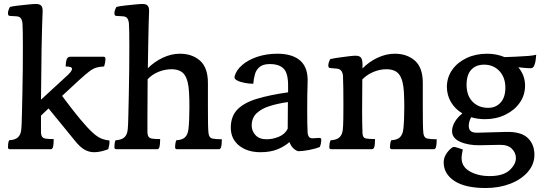

<svg xmlns="http://www.w3.org/2000/svg" viewBox="-20 -830 2735 965"><path d="M454 -65Q427 -65 404.5 -78Q382 -91 358 -121L224 -285L186 -249V-170Q186 -151 191.5 -143Q197 -135 211 -133Q227 -131 250 -131Q250 -104 246 -90Q243 -80 235 -80H30Q20 -80 20 -90Q20 -94 21 -106.5Q22 -119 26 -125Q58 -127 71.5 -141Q85 -155 87 -180Q89 -199 90 -247Q91 -295 92.5 -357.5Q94 -420 94.5 -485Q95 -550 95 -603Q95 -641 94.5 -669.5Q94 -698 93 -710Q92 -727 85.5 -737Q79 -747 63 -748L30 -750Q20 -750 20 -763Q20 -777 30 -795Q45 -799 71.5 -802Q98 -805 123.5 -807.5Q149 -810 161 -810Q181 -810 188.5 -800Q196 -790 194 -765Q193 -743 191.5 -695.5Q190 -648 189 -586Q188 -524 187.5 -456.5Q187 -389 186 -329L324 -456Q342 -474 342 -484Q342 -496 310 -496Q310 -504 311.5 -515.5Q313 -527 316 -534Q321 -545 335 -545H500Q510 -545 510 -533Q510 -526 508 -515Q506 -504 503 -496Q480 -495 463.5 -490Q447 -485 427.5 -470Q408 -455 374 -424L292 -348Q347 -274 383.5 -230.5Q420 -187 444.5 -164.5Q469 -142 488.5 -134Q508 -126 530 -124Q531 -111 529 -101Q527 -91 524 -80Q484 -65 454 -65Z M565 -80Q555 -80 555 -90Q555 -94 556 -106.5Q557 -119 561 -125Q593 -127 606.5 -141Q620 -155 622 -180Q624 -199 625 -247Q626 -295 627.5 -357.5Q629 -420 629.5 -485Q630 -550 630 -603Q630 -641 629.5 -669.5Q629 -698 628 -710Q627 -727 620.5 -737Q614 -747 598 -748L565 -750Q555 -750 555 -763Q555 -777 565 -795Q580 -799 606.5 -802Q633 -805 658.5 -807.5Q684 -810 696 -810Q716 -810 723.5 -800Q731 -790 729 -765Q728 -745 727 -703Q726 -661 725 -604.5Q724 -548 723 -487Q756 -520 798.5 -540Q841 -560 884 -560Q946 -560 985.5 -525Q1025 -490 1025 -413V-292Q1025 -244 1025.5 -210.5Q1026 -177 1028 -160Q1031 -138 1046 -134Q1064 -130 1095 -130Q1095 -104 1091 -90Q1088 -80 1080 -80H870Q860 -80 860 -90Q860 -94 861 -104.5Q862 -115 866 -125Q898 -127 911 -141Q924 -155 927 -180Q932 -222 932 -292Q932 -312 931.5 -331Q931 -350 930 -367Q927 -426 907.5 -454Q888 -482 842 -482Q810 -482 778 -469.5Q746 -457 722 -432Q722 -380 721.5 -331.5Q721 -283 721 -243V-170Q721 -151 726.5 -143Q732 -135 746 -133Q762 -131 785 -131Q785 -104 781 -90Q778 -80 770 -80Z M1479 -70Q1467 -73 1454.5 -84.5Q1442 -96 1435 -116Q1410 -94 1374.5 -79.5Q1339 -65 1289 -65Q1223 -65 1181.5 -98.5Q1140 -132 1140 -188Q1140 -246 1173.5 -280Q1207 -314 1271.5 -333.5Q1336 -353 1428 -366V-395Q1429 -460 1406.5 -484Q1384 -508 1336 -508Q1303 -508 1285.5 -494Q1268 -480 1261.5 -457.5Q1255 -435 1253 -409Q1232 -409 1209 -413.5Q1186 -418 1171 -426Q1156 -434 1159 -446Q1167 -477 1197 -503Q1227 -529 1273 -544.5Q1319 -560 1374 -560Q1451 -560 1490.5 -524Q1530 -488 1526 -412Q1525 -395 1524.5 -355.5Q1524 -316 1524 -275Q1524 -241 1524.5 -210.5Q1525 -180 1526 -164Q1528 -146 1535 -140Q1542 -134 1553 -135L1585 -137Q1595 -137 1595 -127Q1595 -121 1593 -110Q1591 -99 1587 -91Q1568 -83 1535 -76.5Q1502 -70 1479 -70ZM1426 -183 1427 -317Q1377 -310 1335.5 -297Q1294 -284 1269.5 -260.5Q1245 -237 1245 -199Q1245 -172 1264 -151Q1283 -130 1320 -130Q1350 -130 1381 -142.5Q1412 -155 1426 -183Z M1645 -80Q1635 -80 1635 -90Q1635 -97 1636.5 -108Q1638 -119 1642 -125Q1674 -127 1687.5 -141Q1701 -155 1703 -180Q1705 -197 1705.5 -232Q1706 -267 1706 -306Q1706 -345 1705.5 -384.5Q1705 -424 1704 -446Q1702 -482 1674 -485L1640 -488Q1630 -488 1630 -501Q1630 -515 1640 -533Q1657 -537 1682 -540.5Q1707 -544 1731 -547Q1755 -550 1767 -550Q1787 -550 1794.5 -540Q1802 -530 1802 -505Q1802 -496 1802 -486Q1835 -520 1878 -540Q1921 -560 1964 -560Q2026 -560 2065.5 -525Q2105 -490 2105 -413V-292Q2105 -244 2105.5 -210.5Q2106 -177 2108 -160Q2111 -138 2126 -134Q2144 -130 2175 -130Q2175 -104 2171 -90Q2168 -80 2160 -80H1950Q1940 -80 1940 -90Q1940 -94 1941 -104.5Q1942 -115 1946 -125Q1978 -127 1991 -141Q2004 -155 2007 -180Q2012 -222 2012 -292Q2012 -312 2011.5 -331Q2011 -350 2010 -367Q2007 -426 1987.5 -454Q1968 -482 1922 -482Q1890 -482 1858 -469Q1826 -456 1801 -431Q1801 -393 1800.5 -351Q1800 -309 1800 -270Q1800 -240 1800.5 -212Q1801 -184 1802 -159Q1803 -146 1808 -140.5Q1813 -135 1819 -134Q1837 -131 1865 -131Q1865 -121 1864 -108Q1863 -95 1861 -90Q1858 -80 1847 -80Z M2306 -79Q2304 -67 2302 -56.5Q2300 -46 2300 -35Q2300 8 2341.5 31.5Q2383 55 2441 55Q2509 55 2541 25.5Q2573 -4 2573 -36Q2573 -62 2552.5 -82.5Q2532 -103 2491 -102L2392 -100Q2334 -99 2292.5 -117.5Q2251 -136 2252 -173Q2253 -196 2266.5 -218.5Q2280 -241 2304 -260Q2267 -282 2246.5 -317Q2226 -352 2226 -395Q2227 -443 2253.5 -480Q2280 -517 2325.5 -538.5Q2371 -560 2429 -560Q2475 -560 2516 -543L2570 -545Q2614 -547 2637.5 -549Q2661 -551 2675 -555Q2674 -543 2672.5 -529.5Q2671 -516 2666 -503Q2661 -487 2646 -487Q2634 -487 2618.5 -488.5Q2603 -490 2585 -492Q2619 -451 2619 -400Q2619 -352 2592.5 -314Q2566 -276 2520 -253.5Q2474 -231 2417 -231Q2380 -231 2348 -241Q2343 -232 2339.5 -220.5Q2336 -209 2336 -198Q2336 -178 2347.5 -170Q2359 -162 2381 -163L2523 -167Q2598 -169 2632 -137Q2666 -105 2666 -52Q2666 -4 2633 34Q2600 72 2544.5 93.5Q2489 115 2421 115Q2318 115 2264 79.5Q2210 44 2210 -14Q2210 -35 2221 -53.5Q2232 -72 2249 -86Q2258 -94 2271 -90ZM2434 -288Q2472 -288 2496 -314.5Q2520 -341 2520 -389Q2520 -441 2490 -473Q2460 -505 2413 -505Q2372 -505 2348.5 -479.5Q2325 -454 2325 -404Q2325 -350 2355 -319Q2385 -288 2434 -288Z"/></svg>

Font: Gowun Batang
Style: Bold
Weight: 700
Designer: Yanghee Ryu
Foundry: Yanghee Ryu
Version: Version 2.000